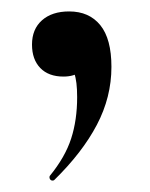

<svg xmlns="http://www.w3.org/2000/svg" viewBox="-20 -126 262 336"><path d="M175 -9Q175 44 149.5 92.5Q124 141 75 189Q74 190 72 190Q69 190 67.5 187.5Q66 185 67 182Q94 149 104.5 116.5Q115 84 115 44Q115 16 110 2.5Q105 -11 94 -20L131 -27Q132 -10 121 -1Q110 8 91 8Q65 8 50.5 -7Q36 -22 36 -48Q36 -75 53.5 -90.5Q71 -106 101 -106Q136 -106 155.5 -82Q175 -58 175 -9Z"/></svg>

Font: Cormorant Garamond
Style: Bold
Weight: 700
Designer: Christian Thalmann (Catharsis Fonts)
Foundry: Catharsis Fonts
Version: Version 4.000